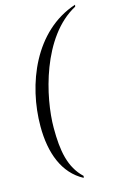

<svg xmlns="http://www.w3.org/2000/svg" viewBox="-131 -811 639 991"><g transform="rotate(-15 188.0 -315.5)"><path d="M188 122 190 112C121 47 105 -44 105 -167C105 -329 175 -637 374 -743L376 -753C144 -677 41 -417 41 -192C41 -50 84 67 188 122Z"/></g></svg>

Font: Noto Serif Display Light
Style: Italic
Weight: 300
Italic angle: -12°
Designer: Monotype Design Team
Foundry: Monotype Imaging Inc.
Version: Version 2.009